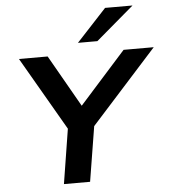

<svg xmlns="http://www.w3.org/2000/svg" viewBox="-61 -998 926 1053"><g transform="rotate(-5 402.0 -471.5)"><path d="M248 0 306 -364 315 -268 62 -705H220L383 -419H382L638 -705H804L410 -268L451 -364L392 0ZM392 -765 557 -943H708L499 -765Z"/></g></svg>

Font: Nunito Sans 7pt SemiExpanded
Style: Bold Italic
Weight: 700
Width: 6
Italic angle: -9°
Designer: Vernon Adams
Foundry: Vernon Adams
Version: Version 3.101;gftools[0.9.27]